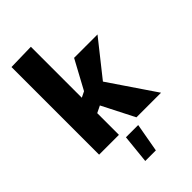

<svg xmlns="http://www.w3.org/2000/svg" viewBox="-288 -843 1159 1159"><g transform="rotate(-45 291.5 -264.0)"><path d="M54 -748 223.2 -751.8V-316.8L294.5 -352L240.5 -298.3L360.5 -520H560.3L351.8 -257.3L351.2 -341.3L582.8 0H372.7L234 -272.3L309.5 -227.3L223.2 -185.2V0H54ZM242.7 40.3H347.3L314.5 224H224Z"/></g></svg>

Font: Murecho Thin
Style: Regular
Weight: 100
Designer: Neil Summerour
Foundry: Positype
Version: Version 1.010